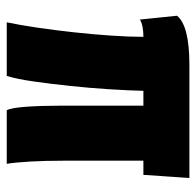

<svg xmlns="http://www.w3.org/2000/svg" viewBox="-26 -542 568 555"><g transform="rotate(90 257.5 -264.0)"><path d="M44 0Q52 -38 59.5 -89Q67 -140 73 -195.5Q79 -251 82.5 -303Q86 -355 86 -395Q53 -395 36 -385L25 -492Q53 -528 168 -528H494L485 -395H444V-165Q444 -109 446.5 -67Q449 -25 453 0H298Q291 -14 288 -57Q285 -100 285 -153V-395H242Q241 -352 237.5 -296.5Q234 -241 228 -184Q222 -127 215 -78Q208 -29 199 0Z"/></g></svg>

Font: Archivo ExtraCondensed Black
Style: Regular
Weight: 900
Width: 2
Designer: Hector Gatti
Foundry: Omnibus-Type
Version: Version 2.001; ttfautohint (v1.8.3)